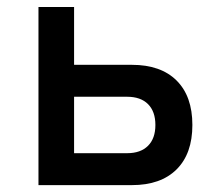

<svg xmlns="http://www.w3.org/2000/svg" viewBox="-20 -538 626 558"><path d="M188.5 0V-92.8H349.6Q388.7 -92.8 410.2 -114.3Q431.6 -135.7 431.6 -174.8Q431.6 -213.9 410.2 -235.4Q388.7 -256.8 349.6 -256.8H178.7V-349.6H363.3Q447.3 -349.6 493.2 -304Q539.1 -258.3 539.1 -174.8Q539.1 -91.3 493.2 -45.7Q447.3 0 363.3 0ZM91.8 0V-517.6H195.3V0Z"/></svg>

Font: Cascadia Mono
Style: Regular
Weight: 400
Monospace: yes
Designer: Aaron Bell
Foundry: Saja Typeworks
Version: Version 2404.023